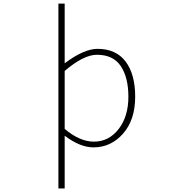

<svg xmlns="http://www.w3.org/2000/svg" viewBox="-20 -814 1040 1077"><path d="M342.8 -416V-90.8Q427.7 -19.5 506.8 -19.5Q590.8 -19.5 645.5 -90.3Q700.2 -161.1 700.2 -271.5Q700.2 -378.9 657.7 -442.9Q615.2 -506.8 523.4 -506.8Q449.2 -506.8 342.8 -416ZM307.6 243.2V-793.9H342.8V-459Q451.2 -540 526.4 -540Q630.9 -540 684.6 -468.8Q738.3 -397.5 738.3 -271.5Q738.3 -141.6 670.4 -64.5Q602.5 12.7 503.9 12.7Q429.7 12.7 342.8 -52.7V243.2Z"/></svg>

Font: GenEi Gothic M ExtraLight
Style: Regular
Weight: 200
Designer: o_tamon (Modified); [Source Han Sans]
Ryoko NISHIZUKA  (kana & ideographs); Paul D. Hunt (Latin, Greek & Cyrillic); Wenl
Version: Version 1.1a;Original Version 1.004